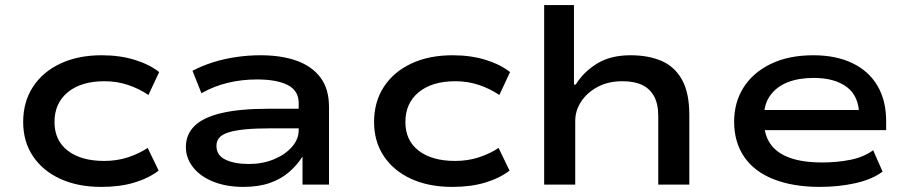

<svg xmlns="http://www.w3.org/2000/svg" viewBox="-20 -725 3563 754"><path d="M378 9Q286 9 217 -22.5Q148 -54 109.5 -111.5Q71 -169 71 -246Q71 -325 109.5 -384Q148 -443 217.5 -475.5Q287 -508 379 -508Q451 -508 509 -490Q567 -472 605 -442L563 -352Q526 -377 482.5 -391.5Q439 -406 390 -406Q299 -406 246.5 -363Q194 -320 194 -246Q194 -173 246.5 -133Q299 -93 389 -93Q439 -93 482 -107Q525 -121 560 -144L603 -55Q564 -25 507.5 -8Q451 9 378 9Z M936 9Q870 9 819 -11Q768 -31 739 -67Q710 -103 710 -148Q710 -197 744 -230.5Q778 -264 850 -281Q922 -298 1037 -298H1173V-221H1043Q983 -221 942.5 -217Q902 -213 877 -205Q852 -197 841 -184Q830 -171 830 -152Q830 -115 865.5 -98Q901 -81 958 -81Q1010 -81 1054.5 -99Q1099 -117 1126 -147.5Q1153 -178 1153 -214V-320Q1153 -369 1110 -391Q1067 -413 989 -413Q930 -413 875.5 -400Q821 -387 771 -359L736 -447Q774 -467 817 -480.5Q860 -494 907.5 -501Q955 -508 1003 -508Q1085 -508 1145 -486.5Q1205 -465 1238.5 -420.5Q1272 -376 1272 -305V0H1168V-108L1167 -109Q1147 -77 1115.5 -49.5Q1084 -22 1039.5 -6.5Q995 9 936 9Z M1756 9Q1664 9 1595 -22.5Q1526 -54 1487.5 -111.5Q1449 -169 1449 -246Q1449 -325 1487.5 -384Q1526 -443 1595.5 -475.5Q1665 -508 1757 -508Q1829 -508 1887 -490Q1945 -472 1983 -442L1941 -352Q1904 -377 1860.5 -391.5Q1817 -406 1768 -406Q1677 -406 1624.5 -363Q1572 -320 1572 -246Q1572 -173 1624.5 -133Q1677 -93 1767 -93Q1817 -93 1860 -107Q1903 -121 1938 -144L1981 -55Q1942 -25 1885.5 -8Q1829 9 1756 9Z M2117 0V-705H2234V-393H2241Q2272 -443 2325 -475.5Q2378 -508 2456 -508Q2527 -508 2578.5 -485.5Q2630 -463 2658.5 -411.5Q2687 -360 2687 -274V0H2565V-270Q2565 -317 2548.5 -347Q2532 -377 2501.5 -391.5Q2471 -406 2424 -406Q2369 -406 2327.5 -384Q2286 -362 2262.5 -326.5Q2239 -291 2239 -250V0Z M3200 9Q3095 9 3018.5 -21Q2942 -51 2902.5 -109Q2863 -167 2863 -247Q2863 -323 2900 -381.5Q2937 -440 3007 -474Q3077 -508 3174 -508Q3263 -508 3327.5 -477Q3392 -446 3426 -388Q3460 -330 3460 -249V-214H2955V-293H3378L3354 -271Q3354 -346 3306.5 -382.5Q3259 -419 3175 -419Q3117 -419 3073.5 -402Q3030 -385 3005 -350.5Q2980 -316 2980 -265V-252Q2980 -197 3005 -160.5Q3030 -124 3081 -105.5Q3132 -87 3209 -87Q3268 -87 3320 -97.5Q3372 -108 3409 -135L3446 -51Q3404 -20 3338.5 -5.5Q3273 9 3200 9Z"/></svg>

Font: Nunito Sans 7pt Expanded SemiBold
Style: Regular
Weight: 600
Width: 7
Designer: Vernon Adams
Foundry: Vernon Adams
Version: Version 3.101;gftools[0.9.27]